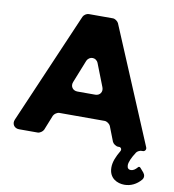

<svg xmlns="http://www.w3.org/2000/svg" viewBox="-96 -785 973 1072"><g transform="rotate(10 391.0 -249.0)"><path d="M765 -24 489 -680C484 -690 469 -701 457 -701H320C308 -701 293 -691 288 -680L16 -49C5 -24 21 0 48 0H154C166 0 182 -11 187 -22L221 -107C226 -118 242 -129 254 -129H511C523 -129 539 -118 544 -107L577 -22C582 -11 598 0 610 0H616C627 0 633 12 627 22C607 56 593 88 593 120C593 182 641 203 681 203C717 203 750 187 775 157C785 144 783 129 773 117L753 94C749 89 742 89 739 94C727 108 715 116 702 116C689 116 681 108 681 92C681 75 692 49 714 15C719 7 734 0 742 0H750C762 0 770 -12 765 -24ZM300 -312 351 -440C364 -471 404 -471 416 -440L466 -312C476 -287 460 -264 434 -264H333C306 -264 290 -287 300 -312Z"/></g></svg>

Font: Trueno
Style: RoundBd
Weight: 700
Designer: Julieta Ulanovsky, Jasper
Foundry: Julieta Ulanovsky, Cannot Into Space Fonts
Version: Version 3.001